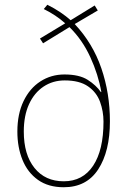

<svg xmlns="http://www.w3.org/2000/svg" viewBox="-20 -777 537 807"><path d="M179 -757Q209 -742 233.5 -725.5Q258 -709 277 -692L378 -754L391 -733L294 -676Q370 -595 406 -490Q442 -385 442 -267Q442 -141 393 -65.5Q344 10 248 10Q183 10 139.5 -21Q96 -52 74.5 -105Q53 -158 53 -224Q53 -298 79 -352Q105 -406 150 -435Q195 -464 251 -464Q313 -464 348.5 -441.5Q384 -419 404 -390H406Q393 -464 359.5 -537Q326 -610 272 -663L161 -595L148 -615L254 -679Q215 -714 164 -739ZM252 -439Q202 -439 163 -413Q124 -387 102 -339Q80 -291 80 -224Q80 -127 125 -71Q170 -15 248 -15Q328 -15 371.5 -80.5Q415 -146 415 -266Q415 -309 400.5 -349Q386 -389 350 -414Q314 -439 252 -439Z"/></svg>

Font: Noto Sans Telugu SemiCondensed Thin
Style: Regular
Weight: 100
Width: 4
Designer: Jelle Bosma - Monotype Design Team
Foundry: Monotype Imaging Inc.
Version: Version 2.005; ttfautohint (v1.8.4.7-5d5b)